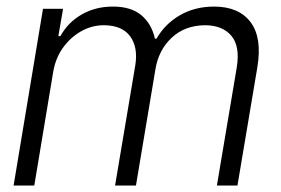

<svg xmlns="http://www.w3.org/2000/svg" viewBox="-20 -573 867 593"><path d="M22 0 112.8 -545.9H174.8L160.2 -461.4H166.5Q189.9 -503.9 232.4 -528.3Q274.9 -552.7 328.6 -552.7Q384.8 -552.7 416.5 -526.1Q448.2 -499.5 458.5 -453.6H463.4Q489.3 -499 535.6 -525.9Q582 -552.7 641.1 -552.7Q717.3 -552.7 753.7 -504.9Q790 -457 774.9 -365.7L713.4 0H649.9L711.4 -365.7Q721.7 -430.2 694.6 -462.4Q667.5 -494.6 613.8 -495.1Q550.8 -494.6 510.3 -456.5Q469.7 -418.5 460 -358.9L399.9 0H335.4L397.9 -371.6Q406.7 -426.8 382.1 -460.7Q357.4 -494.6 301.3 -495.1Q263.2 -495.1 230 -476.1Q196.8 -457 173.8 -424.6Q150.9 -392.1 144 -349.1L85.9 0Z"/></svg>

Font: Inter Tight Light
Style: Italic
Weight: 300
Italic angle: -9.39999°
Designer: Rasmus Andersson
Foundry: rsms
Version: Version 3.004